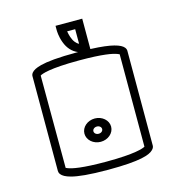

<svg xmlns="http://www.w3.org/2000/svg" viewBox="-107 -770 829 899"><g transform="rotate(-15 308.0 -320.5)"><path d="M243.3 -658.5C243.3 -655 243.3 -626.3 255.3 -595.4C266.5 -565 286.7 -542.7 313.4 -532C311.6 -532 309.8 -532 308 -532C215.3 -532 162.5 -526.1 130.7 -517.9C105.3 -511.4 91.7 -503.5 84.3 -494.5C79.5 -488.7 78 -482.6 78 -477.9V-18.5C78 -13.9 79.4 -7.9 84.1 -2C91.4 7.4 105 15.6 130.2 22.4C162 30.8 214.8 37 308 37C465.8 37 510.5 19.2 528.3 1.3C535.8 -5.8 538 -13.4 538 -18.6V-477.9C538 -482.6 536.5 -488.6 531.7 -494.5C524.3 -503.5 510.7 -511.4 485.3 -517.9C461.7 -523.9 427.4 -528.7 372.7 -530.8V-678H243.3ZM328.1 -568.2C321.2 -571.5 315.5 -576.5 310.5 -582.7C297.8 -598.6 291.7 -622.2 289.2 -639H328.1ZM126.1 -19.4C121.4 -21.2 118.3 -22.5 117 -23.2L116 -471C124.6 -476.9 164 -493 308 -493C423.7 -493 469.6 -483.3 488.9 -475.8C493.9 -473.8 497.4 -472.4 499 -471.6V-23.7C489.9 -18.2 450.1 -2 308 -2C192.3 -2 145.4 -11.8 126.1 -19.4ZM243.3 -155C243.3 -123.7 272.5 -98.5 308 -98.5C343.5 -98.5 372.7 -123.7 372.7 -155C372.7 -186.3 343.5 -211.5 308 -211.5C272.5 -211.5 243.3 -186.3 243.3 -155ZM286.8 -155C286.8 -164.4 295.6 -172.5 308 -172.5C320.4 -172.5 329.2 -164.4 329.2 -155C329.2 -145.6 320.4 -137.5 308 -137.5C295.6 -137.5 286.8 -145.6 286.8 -155Z"/></g></svg>

Font: Platiipus Bold
Style: Bold
Weight: 400
Version: Version 001.000